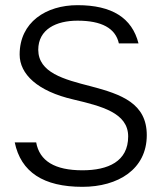

<svg xmlns="http://www.w3.org/2000/svg" viewBox="-20 -710 614 743"><path d="M299 -51C192 -51 133 -87 120 -159H37C61 -44 148 13 299 13C437 13 548 -55 548 -187C548 -310 450 -345 332 -376C226 -403 129 -429 128 -517C128 -597 198 -630 280 -630C373 -630 427 -601 440 -542H516C491 -641 413 -690 280 -690C158 -690 56 -624 56 -499C56 -423 125 -357 264 -325C372.6 -299.1 476 -273.6 476 -182C476 -85 398 -51 299 -51Z"/></svg>

Font: GI
Style: Regular
Weight: 400
Designer: Alfredo Marco Pradil
Version: Version 1.01 2015